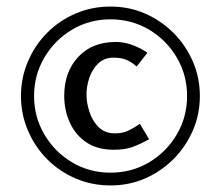

<svg xmlns="http://www.w3.org/2000/svg" viewBox="-20 -543 675 586"><path d="M590 -250Q590 -194 568.5 -144.5Q547 -95 509.5 -57.5Q472 -20 423 1.5Q374 23 317 23Q261 23 211.5 2Q162 -19 124.5 -56.5Q87 -94 65.5 -144Q44 -194 44 -250Q44 -306 65.5 -356Q87 -406 124.5 -443.5Q162 -481 211.5 -502Q261 -523 317 -523Q374 -523 423 -501.5Q472 -480 509.5 -442.5Q547 -405 568.5 -355.5Q590 -306 590 -250ZM551 -250Q551 -314 519.5 -367.5Q488 -421 435 -452.5Q382 -484 317 -484Q253 -484 200 -452.5Q147 -421 115.5 -367.5Q84 -314 84 -250Q84 -186 115.5 -132.5Q147 -79 200 -47.5Q253 -16 317 -16Q382 -16 435 -47.5Q488 -79 519.5 -132.5Q551 -186 551 -250ZM435 -118Q406 -102 383.5 -94Q361 -86 326 -86Q278 -86 244.5 -108Q211 -130 193.5 -168Q176 -206 176 -251Q176 -323 218.5 -369Q261 -415 334 -415Q359 -415 384.5 -405.5Q410 -396 430 -382L397 -340Q380 -355 364.5 -361Q349 -367 326 -367Q298 -367 279.5 -349Q261 -331 252.5 -305Q244 -279 244 -255Q244 -229 253 -201.5Q262 -174 281 -155Q300 -136 331 -136Q354 -136 371 -144Q388 -152 407 -165Z"/></svg>

Font: Rosario Light Medium
Style: Regular
Weight: 500
Version: Version 1.101; ttfautohint (v1.8.1.43-b0c9)